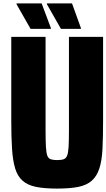

<svg xmlns="http://www.w3.org/2000/svg" viewBox="-20 -1007 624 1125"><path d="M314 98Q240 98 191 88Q142 78 112.5 52Q83 26 69 -19.5Q55 -65 50.5 -135Q46 -205 46 -304V-791H247V-247Q247 -184 249 -148Q251 -112 257 -95.5Q263 -79 277 -74Q291 -69 314 -69Q339 -69 353 -74Q367 -79 373.5 -95.5Q380 -112 382 -148Q384 -184 384 -247V-791H584V-304Q584 -205 580.5 -135Q577 -65 562 -19.5Q547 26 517.5 52Q488 78 439 88Q390 98 314 98ZM454 -838H337L255 -982V-987H402L454 -843ZM278 -838H159L77 -982V-987H224L278 -843Z"/></svg>

Font: Farlight84_Sys_V01
Style: Bold
Weight: 700
Designer: Monotype Design Team, Nadine Chahine and Nizar Qandah
Foundry: Monotype Imaging Inc.
Version: Version 2.004;October 31, 2024;FontCreator 14.0.0.2814 64-bi